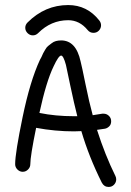

<svg xmlns="http://www.w3.org/2000/svg" viewBox="-20 -680 520 760"><path d="M440 30Q440 42 431.5 51Q423 60 410 60Q392 60 383 43Q332 -59 302 -161Q297 -161 287.5 -160.5Q278 -160 273 -160Q198 -160 123 -174Q100 -62 100 -30Q100 -18 91 -9Q82 0 70 0Q58 0 49 -9Q40 -18 40 -30Q40 -74 69.5 -216.5Q99 -359 138 -443L144 -454Q149 -466 151 -469.5Q153 -473 159 -483.5Q165 -494 170.5 -498Q176 -502 184 -508.5Q192 -515 201.5 -517.5Q211 -520 222 -520Q281 -520 299 -437Q304 -418 318.5 -346.5Q333 -275 347 -224L385 -230H390Q402 -230 411 -221.5Q420 -213 420 -200Q420 -187 412 -179.5Q404 -172 395 -170.5Q386 -169 364 -166Q396 -66 437 17Q440 23 440 30ZM273 -220H286Q273 -271 258.5 -340Q244 -409 241 -423Q231 -460 222 -460Q212 -460 192 -417Q163 -357 136 -233Q199 -220 273 -220ZM89 -591Q158 -660 250 -660Q325 -660 373 -599Q380 -590 380 -580Q380 -568 371.5 -559Q363 -550 350 -550Q336 -550 327 -561Q295 -600 250 -600Q182 -600 131 -549Q122 -540 110 -540Q98 -540 89 -549Q80 -558 80 -570Q80 -582 89 -591Z"/></svg>

Font: Pecita
Style: Book
Weight: 400
Width: 7
Version: Version 4.3